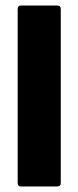

<svg xmlns="http://www.w3.org/2000/svg" viewBox="-20 -675 283 695"><path d="M56 0Q44 0 44 -13V-642Q44 -655 56 -655H187Q200 -655 200 -642V-13Q200 0 187 0Z"/></svg>

Font: Sofia Sans Condensed Black
Style: Regular
Weight: 900
Designer: Botio Nikoltchev, Ani Petrova
Foundry: lettersoup
Version: Version 4.101